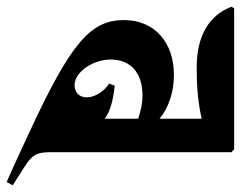

<svg xmlns="http://www.w3.org/2000/svg" viewBox="-102 -601 720 574"><g transform="rotate(90 258.0 -314.0)"><path d="M515 26 525 8 470 -27C434 -50 426 -64 426 -104V-646L417 -654H-4L-9 -646C18 -576 82 -542 173 -542C231 -542 278 -546 326 -557V-431C293 -458 247 -474 195 -474C97 -474 31 -415 31 -325C31 -226 96 -167 366 -42C420 -17 471 7 515 26ZM149 -285C149 -345 189 -380 257 -380C278 -380 299 -376 326 -367V-267C305 -283 273 -292 227 -297L221 -280C243 -267 262 -238 262 -214C262 -191 248 -177 225 -177C187 -177 149 -231 149 -285Z"/></g></svg>

Font: Nithya Ranjana DU
Style: Regular
Weight: 400
Designer: Designed by Tathagata Biswas and Noopur Datye with help from Ananda Maharjan, Callijatra
Foundry: Ek Type
Version: Version 1.000;Glyphs 3.2.3 (3260)